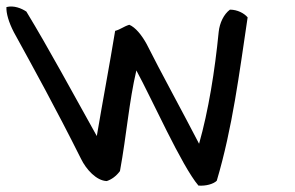

<svg xmlns="http://www.w3.org/2000/svg" viewBox="-90 -558 918 597"><path d="M680 -504C654 -330 633 -161 584 4C574 14 550 21 527 19C475 -42 382 -251 334 -339C311 -241 304 -141 283 -26C271 -10 257 0 242 5C210 4 178 -31 162 -64C83 -222 15 -345 -47 -458C-63 -489 -71 -517 -70 -536C-47 -542 -23 -532 -8 -522C63 -405 135 -271 211 -135C228 -236 251 -358 268 -462C286 -467 293 -475 312 -481C331 -473 350 -450 366 -421C407 -339 481 -204 529 -111C558 -213 578 -337 590 -459C593 -487 606 -514 625 -528C648 -528 669 -517 680 -504Z"/></svg>

Font: Snowfall
Style: RevObl
Weight: 400
Designer: Jasper
Foundry: Cannot Into Space Fonts
Version: Version 0.9